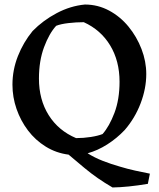

<svg xmlns="http://www.w3.org/2000/svg" viewBox="-20 -674 702 848"><path d="M477 154Q441 133 411.5 112.5Q382 92 352 67Q322 42 283 9Q228 2 182 -26.5Q136 -55 103.5 -98Q71 -141 53 -193Q35 -245 35 -300Q35 -365 59 -426Q83 -487 124 -537Q170 -584 230.5 -616Q291 -648 355 -654Q412 -654 461.5 -627.5Q511 -601 547.5 -556.5Q584 -512 605 -457.5Q626 -403 626 -347Q626 -283 601 -217.5Q576 -152 531 -100Q496 -63 453.5 -36Q411 -9 367 3Q397 22 434 36.5Q471 51 510 62Q543 72 577 79.5Q611 87 642 93L633 138Q543 153 477 154ZM316 -64Q349 -64 381 -69Q413 -74 433 -82Q463 -116 485.5 -175.5Q508 -235 508 -313Q508 -405 466.5 -473.5Q425 -542 350 -576Q316 -576 282 -572Q248 -568 228 -560Q197 -526 174.5 -465.5Q152 -405 152 -327Q152 -234 195 -165.5Q238 -97 316 -64Z"/></svg>

Font: Labrada Medium
Style: Regular
Weight: 500
Designer: Mercedes Jáuregui
Foundry: Omnibus-Type Team
Version: Version 1.000; ttfautohint (v1.8.4.7-5d5b)